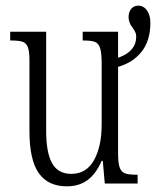

<svg xmlns="http://www.w3.org/2000/svg" viewBox="-20 -648 551 678"><path d="M84 -185V-435Q84 -466 78.5 -481Q73 -496 60 -500.5Q47 -505 20 -505H16V-536H143V-186Q143 -109 164 -71.5Q185 -34 232 -34Q285 -34 312 -82.5Q339 -131 339 -209V-424Q339 -461 333.5 -478Q328 -495 315.5 -500Q303 -505 275 -505H272V-536H397V-444Q461 -466 461 -519Q461 -528 457.5 -535Q454 -542 449 -549Q434 -568 434 -587Q434 -606 443.5 -617Q453 -628 468 -628Q487 -628 499 -611.5Q511 -595 511 -567Q511 -505 480.5 -466Q450 -427 397 -412V-105Q397 -71 403 -55.5Q409 -40 422.5 -35.5Q436 -31 463 -31H466V0H350L343 -80H339Q319 -34 289 -12Q259 10 216 10Q150 10 117 -36.5Q84 -83 84 -185Z"/></svg>

Font: Noto Serif CondLight
Style: Regular
Weight: 300
Width: 3
Designer: Monotype Design Team
Foundry: Monotype Imaging Inc.
Version: Version 1.001